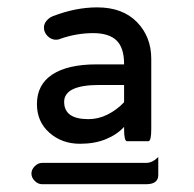

<svg xmlns="http://www.w3.org/2000/svg" viewBox="-20 -712 514 510"><path d="M78.1 -435.5Q78.1 -487.3 119.1 -514.2Q160.2 -541 236.3 -541H309.6V-542Q309.6 -585 289.6 -604.5Q269.5 -624 227.5 -624Q182.6 -624 138.7 -608.4L136.7 -607.4L128.9 -606.4Q116.2 -606.4 106.4 -616.2Q96.7 -626 96.7 -638.7Q96.7 -648.4 103.5 -656.7Q110.4 -665 120.1 -668.9Q180.7 -692.4 238.3 -692.4Q305.7 -692.4 343.8 -653.3Q381.8 -614.3 381.8 -555.7V-369.1Q381.8 -336.9 374 -336.9H317.4Q309.6 -336.9 309.6 -369.1V-375Q291 -354.5 261.2 -342.3Q231.4 -330.1 192.4 -330.1Q144.5 -330.1 111.3 -359.4Q78.1 -388.7 78.1 -435.5ZM309.6 -440.4V-486.3H244.1Q150.4 -486.3 150.4 -441.4Q150.4 -395.5 214.8 -395.5Q241.2 -395.5 265.6 -407.7Q290 -419.9 309.6 -440.4ZM63.5 -251Q63.5 -261.7 72.3 -270.5Q81.1 -279.3 91.8 -279.3H368.2Q384.8 -279.3 400.4 -294.9Q400.4 -279.3 400.4 -247.1Q400.4 -222.7 368.2 -222.7H91.8Q81.1 -222.7 72.3 -231.4Q63.5 -240.2 63.5 -251Z"/></svg>

Font: YuPearl-Regular
Style: Regular
Weight: 400
Designer: Max Yao
Foundry: Max-Everyday
Version: Version 1.011; ttfautohint (v1.8.3)